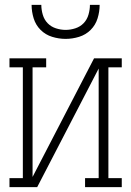

<svg xmlns="http://www.w3.org/2000/svg" viewBox="-20 -770 540 790"><path d="M19 0V-37H74V-493H19V-530H170V-493H114V-42L367 -530H481V-493H426V-37H481V0H330V-37H386V-488L133 0ZM250 -610Q222 -610 194.5 -618.5Q167 -627 147 -647Q127 -667 118.5 -694.5Q110 -722 110 -750H150Q150 -730 156 -709.5Q162 -689 176 -674.5Q190 -660 210 -653.5Q230 -647 250 -647Q270 -647 290 -653.5Q310 -660 324 -674.5Q338 -689 344 -709.5Q350 -730 350 -750H390Q390 -722 381.5 -694.5Q373 -667 353 -647Q333 -627 305.5 -618.5Q278 -610 250 -610Z"/></svg>

Font: Iosevka Slab Extralight
Style: Regular
Weight: 200
Monospace: yes
Designer: Belleve Invis
Foundry: Belleve Invis
Version: Version 11.1.1; ttfautohint (v1.8.3)